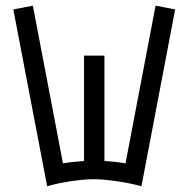

<svg xmlns="http://www.w3.org/2000/svg" viewBox="-20 -646 664 676"><path d="M95.7 -626 201.7 -70.8Q217.8 -73.7 238.8 -75.9Q259.8 -78.1 275.9 -79.1V-450.2H347.7V-79.1Q356 -78.6 366 -77.9Q376 -77.1 386 -75.9Q396 -74.7 405.3 -73.5Q414.6 -72.3 421.9 -70.8L527.8 -626L596.7 -612.8L478 9.8Q460.9 4.9 439.5 0.5Q418 -3.9 395.3 -7.3Q372.6 -10.7 350.8 -12.9Q329.1 -15.1 312 -15.1Q294.4 -15.1 272.7 -13.2Q251 -11.2 228.3 -7.8Q205.6 -4.4 184.1 0.2Q162.6 4.9 146 9.8L26.9 -612.8Z"/></svg>

Font: Aubrey
Style: Regular
Weight: 400
Designer: Gayaneh Bagdasaryan | Cyreal.org
Foundry: Gayaneh Bagdasaryan | Cyreal.org
Version: Version 1.000